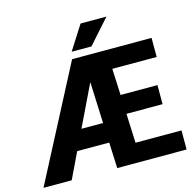

<svg xmlns="http://www.w3.org/2000/svg" viewBox="-126 -1038 1191 1168"><g transform="rotate(-15 469.5 -453.5)"><path d="M906.7 -120.1V0H469.7L462.9 -162.6H261.2L183.1 0H5.4L376 -710.9H876.5V-590.8H597.2L604.5 -424.3H836.9V-304.2H609.4L617.2 -120.1ZM321.3 -287.1H457.5L446.8 -547.4ZM385.3 -755.4 481.9 -907.2H645L509.8 -755.4Z"/></g></svg>

Font: Vazirmatn FD ExtraBold
Style: Regular
Weight: 800
Designer: Saber Rastikerdar
Foundry: Saber Rastikerdar
Version: Version 33.003